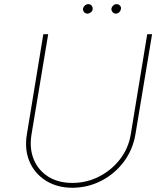

<svg xmlns="http://www.w3.org/2000/svg" viewBox="-20 -892 790 924"><path d="M688.5 -727.5H711.9L631.8 -246.1Q619.6 -172.4 576.2 -114Q532.7 -55.7 468 -22.2Q403.3 11.2 328.1 11.7Q254.4 11.2 200.7 -22.5Q147 -56.2 122.1 -114.3Q97.2 -172.4 109.4 -246.1L188.5 -727.5H211.9L131.8 -246.1Q120.6 -178.7 142.1 -125.7Q163.6 -72.8 211.7 -42.2Q259.8 -11.7 328.1 -11.7Q397 -11.7 456.8 -42.2Q516.6 -72.8 557.6 -125.7Q598.6 -178.7 609.4 -246.1ZM401.4 -826.2Q390.6 -826.7 384.3 -834.2Q377.9 -841.8 379.9 -852.5Q381.8 -859.9 388.9 -866Q396 -872.1 404.3 -872.1Q415 -872.1 421.1 -864.7Q427.2 -857.4 425.8 -846.7Q424.8 -838.9 417.2 -832.8Q409.7 -826.7 401.4 -826.2ZM538.1 -826.2Q527.3 -826.7 521 -834.7Q514.6 -842.8 516.6 -852.5Q518.1 -859.4 525.1 -865.7Q532.2 -872.1 541 -872.1Q551.3 -872.1 557.9 -864.5Q564.5 -856.9 561.5 -846.7Q559.6 -837.9 553 -832.3Q546.4 -826.7 538.1 -826.2Z"/></svg>

Font: Inter Tight Thin
Style: Italic
Weight: 250
Italic angle: -9.39999°
Designer: Rasmus Andersson
Foundry: rsms
Version: Version 3.004